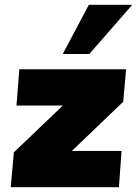

<svg xmlns="http://www.w3.org/2000/svg" viewBox="-20 -784 574 804"><path d="M496 -358 281 -152H489L478 0H25L38 -146L243 -342H49L61 -494H508ZM243 -558 352 -764H534L354 -558Z"/></svg>

Font: Nunito Sans Heavy Heavy
Style: Italic
Weight: 400
Italic angle: -4.541°
Designer: Vernon Adams
Foundry: Vernon Adams
Version: Version 2.002